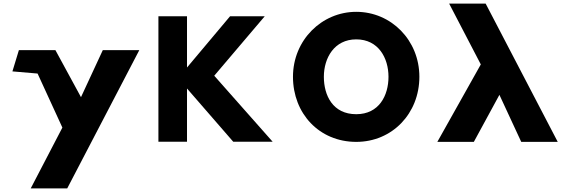

<svg xmlns="http://www.w3.org/2000/svg" viewBox="-20 -793 3181 1073"><path d="M554.6 -513 432.6 -250 289.6 -513H85.6L49.4 -394L190 -382L328.6 -80L151.6 260H355.6L758.6 -513Z M1503.7 -0.9 1177.3 -369.8 1459.5 -702.1H1265.7L1025.1 -415.7V-702.1H865.3V-0.9H1025.1V-298.4L1283.5 -0.9Z M1789.9 -363.9C1789.9 -468.5 1847.7 -573 1970.9 -573C2095 -573 2151.1 -468.5 2151.1 -363.9C2151.1 -259.4 2098.4 -154.8 1970.9 -154.8C1840 -154.8 1789.9 -259.4 1789.9 -363.9ZM1617.3 -363.9C1617.3 -159.1 1763.5 -0.1 1970.9 -0.1C2172.4 -0.1 2323.7 -159.1 2323.7 -363.9C2323.7 -568.8 2165.6 -726.9 1970.9 -726.9C1778 -726.9 1617.3 -568.8 1617.3 -363.9Z M2893 0H3097L2694 -773H2490L2667 -433L2424 0H2628L2771 -263Z"/></svg>

Font: Sztylet
Style: Bd
Weight: 700
Foundry: Cannot Into Space Fonts, PlusOne Fonts
Version: Version 0.12